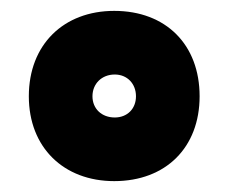

<svg xmlns="http://www.w3.org/2000/svg" viewBox="-20 -728 420 353"><path d="M190 -395C285 -395 347 -457 347 -551C347 -646 285 -708 190 -708C97 -708 33 -646 33 -551C33 -457 97 -395 190 -395ZM191 -512C167 -512 150 -528 150 -551C150 -574 167 -591 191 -591C214 -591 230 -574 230 -551C230 -528 214 -512 191 -512Z"/></svg>

Font: Fixel Text Black
Style: Regular
Weight: 900
Width: 4
Designer: AlfaBravo + MacPaw
Foundry: Kyrylo Tkachov, Marchela Mozhyna, Serhii Makarenko, Maria Weinstein, Zakhar Kryvoshyya
Version: Version 1.211